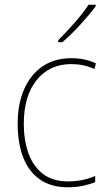

<svg xmlns="http://www.w3.org/2000/svg" viewBox="-20 -785 454 815"><path d="M269 10Q195 10 147.5 -24.5Q100 -59 77.5 -119.5Q55 -180 55 -259Q55 -344 82.5 -406.5Q110 -469 161 -503.5Q212 -538 283 -538Q341 -538 387 -516L381 -492Q357 -503 332.5 -508Q308 -513 283 -513Q190 -513 135.5 -445Q81 -377 81 -260Q81 -190 100.5 -135Q120 -80 161.5 -47.5Q203 -15 270 -15Q300 -15 329.5 -21Q359 -27 384 -38V-12Q363 -3 333 3.5Q303 10 269 10ZM386 -758Q360 -723 320.5 -680Q281 -637 245 -606H227V-614Q261 -648 297 -689Q333 -730 356 -765H386Z"/></svg>

Font: Noto Sans Myanmar SemiCondensed Thin
Style: Regular
Weight: 100
Width: 4
Designer: Monotype Design Team
Foundry: Monotype Imaging Inc.
Version: Version 2.107; ttfautohint (v1.8.4.7-5d5b)